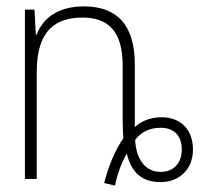

<svg xmlns="http://www.w3.org/2000/svg" viewBox="-20 -560 640 601"><path d="M306 13 340 21C347 -16 363 -57 377 -79C391 -21 423 10 483 10C539 10 584 -28 584 -92C584 -154 546 -193 485 -193C445 -193 416 -176 402 -162V-359C402 -486 342 -540 243 -540C160 -540 114 -502 95 -452H92L88 -530H58V0H95V-335C95 -467 156 -505 238 -505C317 -505 364 -464 364 -355V-185C364 -166 365 -144 366 -127C342 -94 319 -39 306 13ZM483 -22C432 -22 406 -65 403 -122C421 -146 447 -160 483 -160C525 -160 549 -135 549 -92C549 -51 525 -22 483 -22Z"/></svg>

Font: Noto Sans Mono ExtraLight
Style: Regular
Weight: 200
Designer: Monotype Design Team
Foundry: Monotype Imaging Inc.
Version: Version 2.014